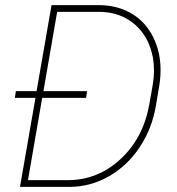

<svg xmlns="http://www.w3.org/2000/svg" viewBox="-20 -731 694 751"><path d="M58.1 0 118.7 -348.1H38.1L42 -374.5H123L181.6 -710.9H370.6Q437 -710 489.3 -681.2Q541.5 -652.3 572.3 -598.6Q603 -544.9 607.4 -478Q609.9 -437 603 -396L589.8 -317.4Q574.7 -228 526.4 -155.3Q478 -82.5 406.2 -41.5Q334.5 -0.5 252.9 0ZM316.9 -348.1H145L89.4 -26.4H245.1Q362.3 -26.4 451.4 -108.6Q540.5 -190.9 564 -322.8L577.6 -400.4Q586.9 -454.6 578.1 -505.4Q563 -586.9 507.8 -635Q452.6 -683.1 372.1 -684.6H203.6L149.9 -374.5H320.3Z"/></svg>

Font: Roboto Thin
Style: Italic
Weight: 250
Italic angle: -12°
Designer: Google
Version: Version 2.134; 2016